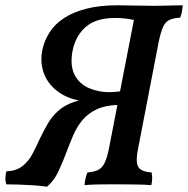

<svg xmlns="http://www.w3.org/2000/svg" viewBox="-54 -698 712 727"><path d="M266 3Q267 -10 270 -23Q273 -36 277 -45Q302 -47 317.5 -54.5Q333 -62 342.5 -82Q352 -102 359 -138L457 -643L460 -621Q439 -626 419.5 -628Q400 -630 382 -630Q309 -630 270 -595.5Q231 -561 220 -502Q211 -447 229 -413.5Q247 -380 282.5 -364.5Q318 -349 360 -349Q370 -349 381.5 -350Q393 -351 408 -353L400 -312H289Q219 -316 175 -344.5Q131 -373 113.5 -417Q96 -461 107 -512Q115 -547 135 -577.5Q155 -608 190 -630.5Q225 -653 275 -665.5Q325 -678 391 -678Q415 -678 452 -677Q489 -676 528 -676Q546 -676 567.5 -676.5Q589 -677 608 -677.5Q627 -678 638 -678Q637 -666 635 -654Q633 -642 628 -631Q604 -630 588.5 -623Q573 -616 564 -597Q555 -578 547 -540L469 -136Q462 -101 464.5 -82Q467 -63 480.5 -55Q494 -47 520 -45Q525 -23 519 3Q496 1 459 0.5Q422 0 394 0Q380 0 358 0Q336 0 312 0.5Q288 1 266 3ZM124 9Q97 5 70.5 3.5Q44 2 19.5 1Q-5 0 -30 0Q-34 -12 -33.5 -25Q-33 -38 -30 -49Q8 -51 31 -69Q54 -87 69 -115.5Q84 -144 97 -173Q111 -202 126.5 -229Q142 -256 165.5 -277.5Q189 -299 226 -312Q263 -325 319 -325H411L406 -301Q350 -301 314.5 -285Q279 -269 257.5 -242.5Q236 -216 222.5 -184Q209 -152 197 -120Q182 -80 166 -46.5Q150 -13 124 9Z"/></svg>

Font: Vollkorn Medium
Style: Italic
Weight: 500
Italic angle: -11°
Designer: Friedrich Althausen
Foundry: Friedrich Althausen
Version: Version 5.000